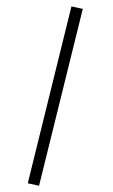

<svg xmlns="http://www.w3.org/2000/svg" viewBox="-58 -791 546 928"><g transform="rotate(-5 215.0 -327.0)"><path d="M378.4 -735.4 93.3 97.7 40 81.1 324.7 -752Z"/></g></svg>

Font: Vazirmatn RD UI
Style: Bold
Weight: 700
Designer: Saber Rastikerdar
Foundry: Saber Rastikerdar
Version: Version 33.003